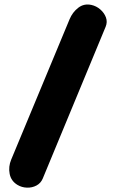

<svg xmlns="http://www.w3.org/2000/svg" viewBox="-20 -769 516 873"><path d="M59.6 71.8Q30.3 54.2 23.9 21.5Q17.6 -11.2 30.8 -43L296.4 -681.6Q309.6 -713.4 335.7 -733.6Q361.8 -753.9 395.5 -746.6Q418 -741.7 436 -726.1Q454.1 -710.4 461.7 -689.7Q469.2 -668.9 460.4 -647.5L174.3 43Q165.5 64 145.8 74.5Q126 85 102.5 84.2Q79.1 83.5 59.6 71.8Z"/></svg>

Font: Mikhak-DS1-FD Black
Style: Regular
Weight: 900
Designer: Amin Abedi
Version: Version 3.2